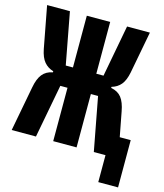

<svg xmlns="http://www.w3.org/2000/svg" viewBox="-131 -790 879 1032"><g transform="rotate(15 308.0 -274.0)"><path d="M514 0H449L393 -297H353V0H223V-297H183L127 0H-8L39 -249Q48 -299 68.5 -324.5Q89 -350 126 -357V-363Q95 -372 75 -395.5Q55 -419 46 -465L2 -698H129L183 -410H223V-698H353V-410H393L447 -698H574L530 -465Q521 -419 501.5 -395.5Q482 -372 450 -363V-357Q488 -350 508 -324.5Q528 -299 537 -249L563 -113H624V150H514Z"/></g></svg>

Font: Lilex Nerd Font
Style: Bold
Weight: 700
Designer: Mike Abbink, Paul van der Laan, Pieter van Rosmalen, Mikhael Khrustik
Foundry: Mikhael Khrustik
Version: Version 2.400; ttfautohint (v1.8.4.7-5d5b);Nerd Fonts 3.3.0